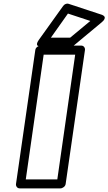

<svg xmlns="http://www.w3.org/2000/svg" viewBox="-20 -1020 601 1065"><path d="M68.8 0 175.8 -742.2Q177.2 -752.9 186.5 -760Q195.8 -767.1 205.1 -767.1H430.2Q440.9 -767.1 446.8 -759.3Q452.6 -751.5 451.2 -742.2L344.2 0Q342.8 10.7 333.5 17.8Q324.2 24.9 314.9 24.9H89.8Q79.1 24.9 73.2 17.1Q67.4 9.3 68.8 0ZM123 -24.9H297.9L397 -716.8H222.2ZM194.8 -797.9 330.1 -986.8Q335 -994.1 343.8 -997.8Q352.5 -1001.5 359.9 -999L542 -939Q543.5 -938.5 546.1 -937.7Q548.8 -937 553.7 -933.6Q558.6 -930.2 560.5 -925.8Q562.5 -921.4 559.1 -913.6Q555.7 -905.8 544.9 -897L390.1 -768.1Q381.8 -761.2 372.1 -761.2H211.9Q211.9 -761.7 207.3 -761Q202.6 -760.3 197.5 -762.2Q192.4 -764.2 188.2 -767.1Q184.1 -770 185.3 -778.1Q186.5 -786.1 194.8 -797.9ZM262.2 -811H369.1L481 -903.8L356.9 -944.8Z"/></svg>

Font: Trueno Black Outline
Style: Italic
Weight: 900
Width: 6
Designer: Julieta Ulanovsky
Foundry: Julieta Ulanovsky
Version: Version 3.001b | FøM Fix